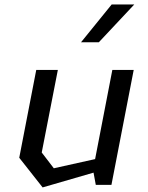

<svg xmlns="http://www.w3.org/2000/svg" viewBox="-20 -826 660 858"><path d="M238.5 -513.5H142L66 -121L170.5 11.5L398 -54.5L408 0H478L577.5 -513.5H482L405 -115L220.5 -74L166.5 -144.5ZM342 -637 479 -806H580L421.5 -637Z"/></svg>

Font: Monaspace Krypton
Style: Italic
Weight: 400
Italic angle: -11°
Designer: Riley Cran & the Lettermatic Team
Foundry: Lettermatic
Version: Version 1.101 (Monaspace Krypton)